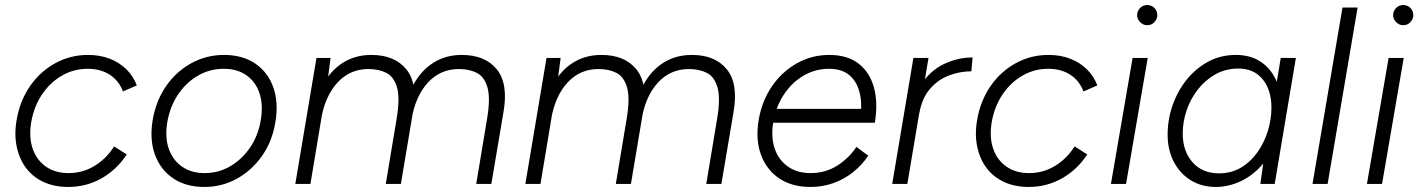

<svg xmlns="http://www.w3.org/2000/svg" viewBox="-20 -730 5629 762"><path d="M251 12Q196 12 153.5 -7.5Q111 -27 84 -62.5Q57 -98 46.5 -147Q36 -196 46 -254Q59 -330 99 -388Q139 -446 199 -479Q259 -512 329 -512Q377 -512 415.5 -497Q454 -482 481.5 -455Q509 -428 523 -391L468 -367Q452 -410 415.5 -433.5Q379 -457 328 -457Q273 -457 226 -430Q179 -403 147 -355.5Q115 -308 104 -246Q94 -186 109.5 -140.5Q125 -95 162 -69Q199 -43 252 -43Q308 -43 355 -71.5Q402 -100 433 -149L483 -117Q443 -56 382.5 -22Q322 12 251 12Z M791 12Q718 12 667.5 -22Q617 -56 595 -116Q573 -176 586 -254Q599 -330 639 -388Q679 -446 739 -479Q799 -512 869 -512Q942 -512 992.5 -478Q1043 -444 1064.5 -384Q1086 -324 1073 -246Q1061 -170 1020.5 -112Q980 -54 920.5 -21Q861 12 791 12ZM792 -43Q847 -43 893.5 -70Q940 -97 972.5 -144.5Q1005 -192 1015 -254Q1025 -314 1010 -359.5Q995 -405 958.5 -431Q922 -457 868 -457Q813 -457 766 -430Q719 -403 687 -355.5Q655 -308 644 -246Q634 -186 649.5 -140.5Q665 -95 702 -69Q739 -43 792 -43Z M1152 0 1236 -500H1292L1280 -408L1212 0ZM1511 0 1554 -258 1619 -286 1571 0ZM1870 0 1913 -258 1978 -284 1930 0ZM1554 -258Q1568 -341 1555.5 -383.5Q1543 -426 1513 -441Q1483 -456 1442 -456Q1369 -456 1319.5 -402.5Q1270 -349 1254 -255L1217 -259Q1231 -339 1262.5 -395.5Q1294 -452 1342.5 -482Q1391 -512 1454 -512Q1546 -512 1592.5 -455Q1639 -398 1619 -284ZM1913 -258Q1927 -341 1914.5 -383.5Q1902 -426 1872 -441Q1842 -456 1801 -456Q1728 -456 1678.5 -402.5Q1629 -349 1613 -255L1576 -259Q1590 -339 1621.5 -395.5Q1653 -452 1701.5 -482Q1750 -512 1813 -512Q1905 -512 1951.5 -455Q1998 -398 1978 -284Z M2065 0 2149 -500H2205L2193 -408L2125 0ZM2424 0 2467 -258 2532 -286 2484 0ZM2783 0 2826 -258 2891 -284 2843 0ZM2467 -258Q2481 -341 2468.5 -383.5Q2456 -426 2426 -441Q2396 -456 2355 -456Q2282 -456 2232.5 -402.5Q2183 -349 2167 -255L2130 -259Q2144 -339 2175.5 -395.5Q2207 -452 2255.5 -482Q2304 -512 2367 -512Q2459 -512 2505.5 -455Q2552 -398 2532 -284ZM2826 -258Q2840 -341 2827.5 -383.5Q2815 -426 2785 -441Q2755 -456 2714 -456Q2641 -456 2591.5 -402.5Q2542 -349 2526 -255L2489 -259Q2503 -339 2534.5 -395.5Q2566 -452 2614.5 -482Q2663 -512 2726 -512Q2818 -512 2864.5 -455Q2911 -398 2891 -284Z M3196 12Q3123 12 3072.5 -22Q3022 -56 3000 -116Q2978 -176 2991 -254Q3004 -330 3044 -388Q3084 -446 3143 -479Q3202 -512 3271 -512Q3343 -512 3387.5 -477.5Q3432 -443 3448.5 -382.5Q3465 -322 3452 -243H3392Q3403 -306 3393.5 -354Q3384 -402 3353.5 -429.5Q3323 -457 3270 -457Q3216 -457 3169.5 -430Q3123 -403 3091.5 -355.5Q3060 -308 3049 -246Q3039 -186 3054.5 -140.5Q3070 -95 3107 -69Q3144 -43 3197 -43Q3256 -43 3302.5 -72.5Q3349 -102 3379 -147L3426 -112Q3401 -75 3366 -47Q3331 -19 3288 -3.5Q3245 12 3196 12ZM3030 -243 3039 -298H3418L3409 -243Z M3521 0 3605 -500H3665L3581 0ZM3592 -276Q3606 -357 3644 -407Q3682 -457 3734 -479.5Q3786 -502 3840 -502L3835 -447Q3791 -447 3747.5 -431Q3704 -415 3671.5 -378Q3639 -341 3628 -278Z M4063 12Q4008 12 3965.5 -7.5Q3923 -27 3896 -62.5Q3869 -98 3858.5 -147Q3848 -196 3858 -254Q3871 -330 3911 -388Q3951 -446 4011 -479Q4071 -512 4141 -512Q4189 -512 4227.5 -497Q4266 -482 4293.5 -455Q4321 -428 4335 -391L4280 -367Q4264 -410 4227.5 -433.5Q4191 -457 4140 -457Q4085 -457 4038 -430Q3991 -403 3959 -355.5Q3927 -308 3916 -246Q3906 -186 3921.5 -140.5Q3937 -95 3974 -69Q4011 -43 4064 -43Q4120 -43 4167 -71.5Q4214 -100 4245 -149L4295 -117Q4255 -56 4194.5 -22Q4134 12 4063 12Z M4389 0 4475 -500H4535L4449 0ZM4533 -630Q4517 -630 4505 -642Q4493 -654 4493 -670Q4493 -687 4505 -698.5Q4517 -710 4533 -710Q4550 -710 4561.5 -698.5Q4573 -687 4573 -670Q4573 -654 4561.5 -642Q4550 -630 4533 -630Z M4982 0 4995 -93 5063 -500H5123L5039 0ZM4805 12Q4749 12 4706 -14.5Q4663 -41 4638.5 -88Q4614 -135 4614 -196Q4614 -255 4633.5 -311.5Q4653 -368 4689 -413Q4725 -458 4774.5 -485Q4824 -512 4885 -512Q4941 -512 4981 -486.5Q5021 -461 5043 -415Q5065 -369 5065 -308Q5065 -228 5042.5 -168Q5020 -108 4982 -68Q4944 -28 4898 -8Q4852 12 4805 12ZM4818 -42Q4867 -42 4905.5 -65Q4944 -88 4971 -126.5Q4998 -165 5012 -211Q5026 -257 5026 -303Q5026 -373 4991 -415.5Q4956 -458 4895 -458Q4845 -458 4804.5 -435.5Q4764 -413 4734.5 -375.5Q4705 -338 4689.5 -292.5Q4674 -247 4674 -200Q4674 -130 4713 -86Q4752 -42 4818 -42Z M5189 0 5308 -700H5368L5249 0Z M5405 0 5491 -500H5551L5465 0ZM5549 -630Q5533 -630 5521 -642Q5509 -654 5509 -670Q5509 -687 5521 -698.5Q5533 -710 5549 -710Q5566 -710 5577.5 -698.5Q5589 -687 5589 -670Q5589 -654 5577.5 -642Q5566 -630 5549 -630Z"/></svg>

Font: Figtree Light Light
Style: Italic
Weight: 300
Italic angle: -9.5°
Version: Version 2.000